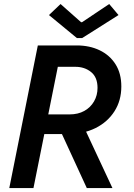

<svg xmlns="http://www.w3.org/2000/svg" viewBox="-20 -949 674 969"><path d="M169.9 -272.5 189 -371.6H331.1Q374 -371.6 405.5 -389.2Q437 -406.7 454.6 -437.3Q472.2 -467.8 472.2 -505.4Q472.2 -559.1 439.7 -585.4Q407.2 -611.8 360.4 -611.8H231.4L254.4 -719.7H367.2Q432.1 -719.7 482.9 -695.3Q533.7 -670.9 563 -624.8Q592.3 -578.6 592.3 -512.7Q592.3 -441.4 557.6 -387.2Q522.9 -333 462.2 -302.7Q401.4 -272.5 323.2 -272.5ZM26.9 0 170.9 -719.7H293.5L148.9 0ZM418 0 284.7 -289.6 380.9 -356.4 547.4 0ZM368.2 -756.8 227.1 -873 285.6 -928.7 389.2 -836.9H394L531.2 -928.7L578.1 -873L394.5 -756.8Z"/></svg>

Font: Reddit Sans SemiBold
Style: Italic
Weight: 600
Italic angle: -11.25°
Designer: Stephen Hutchings
Version: Version 1.013